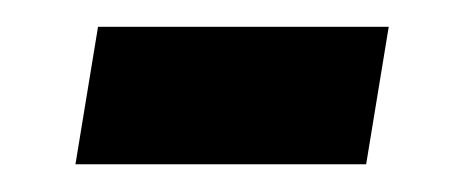

<svg xmlns="http://www.w3.org/2000/svg" viewBox="-20 -329 340 142"><path d="M35.8 -207.5 52.5 -309.2H267.5L250.8 -207.5Z"/></svg>

Font: Familjen Grotesk SemiBold
Style: Italic
Weight: 600
Italic angle: -9.46201°
Designer: Anders Wikstroem, Jonas Baeckman, Matilda Gysing, Kristian Moeller
Foundry: Familjen STHLM AB
Version: Version 2.002